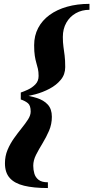

<svg xmlns="http://www.w3.org/2000/svg" viewBox="-20 -800 472 970"><path d="M85 -309V-332.5Q100 -337.5 121.2 -347.2Q142.5 -357 158.8 -373.8Q175 -390.5 175 -416Q175 -437.5 171.5 -452.5Q168 -467.5 163.5 -482.5Q159 -497.5 155.8 -518Q152.5 -538.5 152.5 -571.5Q152.5 -620 172.8 -658.5Q193 -697 230.2 -724.2Q267.5 -751.5 318.8 -766Q370 -780.5 432 -780.5V-750.5Q393.5 -750.5 363 -733.2Q332.5 -716 315 -685Q297.5 -654 297.5 -613.5Q297.5 -585.5 300.5 -564.2Q303.5 -543 306.5 -519.5Q309.5 -496 309.5 -461Q309.5 -424 287.2 -397Q265 -370 230.5 -351.8Q196 -333.5 157.2 -323.2Q118.5 -313 85 -309ZM222 150Q149.5 150 101.5 138.2Q53.5 126.5 29.2 99.2Q5 72 5 25Q5 -11.5 18.2 -43Q31.5 -74.5 50.8 -101.5Q70 -128.5 89.2 -152.2Q108.5 -176 121.8 -196.8Q135 -217.5 135 -236.5Q135 -267 121.2 -278.5Q107.5 -290 85 -297.5V-321.5Q129.5 -316.5 165.2 -305.2Q201 -294 221.5 -271.5Q242 -249 242 -210Q242 -172.5 227.8 -139.5Q213.5 -106.5 195 -76.2Q176.5 -46 162.2 -18Q148 10 148 37.5Q148 57.5 153.5 76.8Q159 96 175 108.5Q191 121 222 121Z"/></svg>

Font: Bodoni Moda 9pt
Style: Bold Italic
Weight: 700
Italic angle: -13°
Designer: Owen Earl
Foundry: indestructible type
Version: Version 2.004